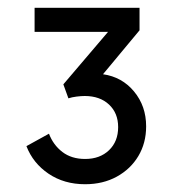

<svg xmlns="http://www.w3.org/2000/svg" viewBox="-20 -765 455 494"><path d="M199 -291Q145 -291 105 -318Q65 -345 48 -389L106 -421Q117 -392 140.5 -374Q164 -356 199 -356Q237 -356 260.5 -378.5Q284 -401 284 -438Q284 -474 260.5 -496Q237 -518 198 -518Q189 -518 177 -516.5Q165 -515 156 -512L143 -548L258 -683H69V-745H339V-687L245 -574Q294 -567 325 -529.5Q356 -492 356 -440Q356 -397 336 -363.5Q316 -330 280.5 -310.5Q245 -291 199 -291Z"/></svg>

Font: Plus Jakarta Text Light
Style: Regular
Weight: 300
Designer: Gumpita Rahayu
Foundry: Tokotype Studio
Version: Version 1.000